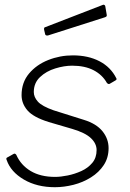

<svg xmlns="http://www.w3.org/2000/svg" viewBox="-20 -771 544 801"><path d="M209 10Q134 10 79.5 -22Q25 -54 8 -103Q4 -111 10 -114L37 -129Q40 -131 43 -129.5Q46 -128 48 -125Q67 -82 108 -57.5Q149 -33 210 -33Q233 -33 262.5 -39Q292 -45 319.5 -57.5Q347 -70 365 -91.5Q383 -113 383 -145Q383 -172 359.5 -194.5Q336 -217 282 -233L183 -262Q119 -282 94.5 -310.5Q70 -339 70 -374Q70 -427 101 -464Q132 -501 181 -520.5Q230 -540 284 -540Q348 -540 395 -515.5Q442 -491 465 -445Q467 -442 466 -439.5Q465 -437 461 -435L437 -421Q434 -420 431.5 -421Q429 -422 426 -425Q407 -459 370.5 -478Q334 -497 281 -497Q248 -497 210.5 -485.5Q173 -474 147 -449.5Q121 -425 121 -387Q121 -366 138 -347Q155 -328 203 -311L330 -271Q382 -255 407.5 -223.5Q433 -192 433 -153Q433 -113 413 -82.5Q393 -52 359.5 -31Q326 -10 286.5 0Q247 10 209 10ZM419 -746 425 -711Q426 -707 425 -704Q424 -701 418 -699L180 -623Q175 -622 171.5 -624Q168 -626 168 -630L164 -647Q163 -656 167 -657L410 -751Q412 -752 415 -750.5Q418 -749 419 -746Z"/></svg>

Font: Libre Franklin ExtraLight
Style: Italic
Weight: 250
Italic angle: -8°
Designer: Pablo Impallari, Rodrigo Fuenzalida, Nhung Nguyen
Foundry: Impallari Type
Version: Version 3.000